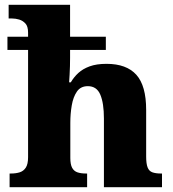

<svg xmlns="http://www.w3.org/2000/svg" viewBox="-20 -780 720 800"><path d="M20 0V-57H25Q46 -57 62 -62Q78 -67 87.5 -81.5Q97 -96 97 -125V-572H11V-627H97V-644Q97 -670 86 -682Q75 -694 60 -698.5Q45 -703 30 -703H16V-760H272V-627H421V-572H272V-539Q272 -522 271.5 -504Q271 -486 270 -469Q269 -452 268 -437H275Q288 -459 306.5 -476Q325 -493 353.5 -503.5Q382 -514 424 -514Q507 -514 548 -468.5Q589 -423 589 -322V-128Q589 -98 595 -82.5Q601 -67 615 -62Q629 -57 651 -57H655V0H413V-286Q413 -350 398 -385.5Q383 -421 346 -421Q316 -421 300.5 -398.5Q285 -376 279 -341Q273 -306 273 -268V-122Q273 -95 280.5 -81Q288 -67 302.5 -62Q317 -57 339 -57H343V0Z"/></svg>

Font: Noto Serif Ethiopic ExtraBold
Style: Regular
Weight: 800
Version: Version 2.102